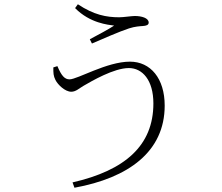

<svg xmlns="http://www.w3.org/2000/svg" viewBox="-20 -822 1040 900"><path d="M249 -512 230 -506C230 -479 230 -467 240 -447C251 -425 285 -392 314 -392C336 -392 351 -408 372 -420C410 -442 514 -503 584 -503C647 -503 699 -447 699 -337C699 -139 565 -23 320 33L329 58C582 12 752 -111 752 -327C752 -454 686 -533 589 -533C481 -533 343 -450 306 -450C283 -450 268 -467 249 -512ZM332 -784C402 -713 487 -706 515 -702C486 -683 444 -661 401 -638L411 -618C460 -639 539 -674 585 -689C613 -698 635 -699 649 -700C666 -701 677 -705 677 -716C677 -738 643 -747 612 -747C596 -747 559 -741 539 -741C479 -741 420 -752 345 -802Z"/></svg>

Font: Noto Serif CJK SC ExtraLight
Style: Regular
Weight: 200
Designer: Ryoko NISHIZUKA 西塚涼子 (kana & ideographs); Frank Grießhammer (Latin, Greek & Cyrillic); Wenlong ZHANG 张文龙 (bopomofo); San
Foundry: Adobe
Version: Version 2.001;hotconv 1.1.0;makeotfexe 2.6.0